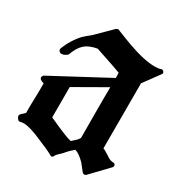

<svg xmlns="http://www.w3.org/2000/svg" viewBox="-166 -766 888 943"><g transform="rotate(30 277.5 -294.5)"><path d="M547 -46Q553 -53 550 -60.5Q547 -68 538 -68Q520 -68 502 -81H503Q489 -89 480 -95Q471 -101 462 -104V-473L528 -563Q534 -571 527.5 -578.5Q521 -586 512 -583Q506 -580 497.5 -579Q489 -578 477 -578Q449 -578 410 -586.5Q371 -595 324 -612Q307 -618 285.5 -626.5Q264 -635 236 -646Q234 -648 229.5 -646.5Q225 -645 222 -643L136 -558Q124 -548 114 -540Q104 -532 98 -526Q57 -483 34 -423Q32 -419 34.5 -413.5Q37 -408 41 -406Q45 -403 47 -403Q51 -403 53 -403Q66 -403 83 -417Q100 -463 121 -482Q134 -495 153.5 -503Q173 -511 193 -514Q230 -501 267 -489Q304 -477 341 -463Q341 -454 341.5 -448.5Q342 -443 342 -434L28 -266Q26 -264 24 -260Q22 -256 22 -254Q22 -246 30 -241Q38 -236 47 -234H48Q48 -210 48 -188Q48 -166 47 -150Q46 -132 46 -110Q46 -89 46 -65L25 -45Q21 -41 20.5 -36Q20 -31 22 -27L28 -18Q35 -9 45 -13Q54 -15 63 -15Q80 -15 106.5 -7Q133 1 169 17Q226 40 252 55Q259 60 264.5 57Q270 54 272 47Q274 41 304 13Q305 11 316 -1Q327 -13 346 -29Q370 -23 403 11Q408 17 415.5 27Q423 37 433 49Q438 54 443.5 54.5Q449 55 454 51ZM341 -95Q339 -89 336 -86Q333 -83 330 -78Q324 -73 317.5 -66.5Q311 -60 305 -55Q292 -57 259.5 -70Q227 -83 168 -110V-282L341 -381Q340 -307 340.5 -236.5Q341 -166 341 -95Z"/></g></svg>

Font: MM Taunggyi
Style: Regular
Weight: 400
Designer: Khon Soe Zaw Thu
Version: Version 1.00 July 18, 2016, initial release